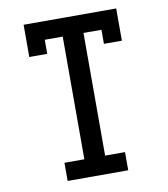

<svg xmlns="http://www.w3.org/2000/svg" viewBox="-82 -805 765 874"><g transform="rotate(-10 300.0 -367.5)"><path d="M160 0V-84H252V-651H169V-586H86V-735H514V-586H431V-651H348V-84H440V0Z"/></g></svg>

Font: Iosevka HT Medium Extended
Style: Regular
Weight: 500
Width: 7
Monospace: yes
Designer: Belleve Invis
Foundry: Belleve Invis
Version: Version 32.3.0; ttfautohint (v1.8.4)